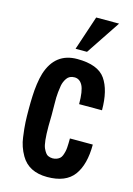

<svg xmlns="http://www.w3.org/2000/svg" viewBox="-131 -937 702 1013"><g transform="rotate(15 220.0 -431.0)"><path d="M283.7 -124Q292.5 -146.5 293.9 -168.5Q295.4 -190.4 295.4 -218.8H420.4Q420.4 -109.4 376.5 -50.3Q332.5 8.8 231.4 8.8Q130.4 8.8 87.9 -64.9Q61.5 -110.4 55.2 -160.6Q48.3 -210.4 46.9 -241.2Q45.4 -272 45.4 -312.5Q45.4 -353 46.9 -383.8Q47.9 -414.6 52.7 -449.7Q57.6 -484.9 65.4 -510.3Q104.5 -633.8 225.1 -633.8Q338.4 -633.8 379.4 -574.7Q420.4 -515.6 420.4 -406.2H295.4Q295.4 -478.5 279.8 -507.8Q264.2 -536.6 236.3 -536.6Q208 -536.6 194.3 -516.6Q180.7 -496.6 176.8 -474.6Q173.3 -452.1 171.9 -438.5Q168.9 -411.1 169.9 -372.6Q170.4 -333.5 170.4 -312.5L169.4 -252.9Q169.4 -161.6 182.1 -133.8Q194.8 -106 208 -99.6Q220.7 -93.8 233.4 -93.8Q246.1 -93.8 255.9 -97.7Q265.6 -101.6 272.5 -107.4Q279.3 -113.3 283.7 -124ZM264.2 -683.6H201.7L264.2 -871.1H389.2Z"/></g></svg>

Font: Oswald
Style: Book
Weight: 400
Designer: vernon adams
Foundry: vernon adams
Version: Version 1.000